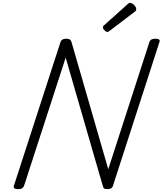

<svg xmlns="http://www.w3.org/2000/svg" viewBox="-20 -1305 1134 1339"><path d="M105 14Q69 14 77 -10L402 -1012Q406 -1024 416 -1029.5Q426 -1035 443 -1035Q458 -1035 466 -1030Q474 -1025 478 -1014L735 -125L1022 -1012Q1026 -1024 1036 -1029.5Q1046 -1035 1064 -1035Q1101 -1035 1092 -1012L768 -10Q765 2 755 8Q745 14 727 14Q714 14 707.5 10Q701 6 697 -8L438 -903L148 -10Q144 2 134 8Q124 14 105 14ZM730 -1082Q720 -1082 709 -1093Q698 -1104 698 -1114Q698 -1117 699 -1120.5Q700 -1124 705 -1128L869 -1275Q874 -1279 878 -1282Q882 -1285 887 -1285Q896 -1285 906 -1278Q916 -1271 923 -1261Q930 -1251 930 -1242Q930 -1236 928.5 -1232Q927 -1228 918 -1222L746 -1091Q741 -1087 737 -1084.5Q733 -1082 730 -1082Z"/></svg>

Font: Playwrite CO Light
Style: Regular
Weight: 300
Version: Version 1.002